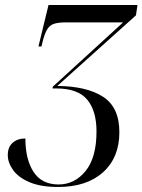

<svg xmlns="http://www.w3.org/2000/svg" viewBox="-20 -734 567 764"><path d="M211 10Q142 10 97.5 -9Q53 -28 32 -57.5Q11 -87 11 -117Q11 -149 30.5 -166Q50 -183 81 -183Q81 -100 113.5 -50Q146 0 213 0Q277 0 320.5 -53.5Q364 -107 364 -211Q364 -293 327 -337.5Q290 -382 204 -382H189L190 -389L470 -645H243Q213 -645 195.5 -639.5Q178 -634 168 -617.5Q158 -601 150 -570L145 -549H133L173 -714H527L521 -673L208 -392Q325 -391 390 -349Q455 -307 455 -208Q455 -107 390 -48.5Q325 10 211 10Z"/></svg>

Font: Noto Serif Display Condensed
Style: Italic
Weight: 400
Width: 3
Italic angle: -12°
Designer: Monotype Design Team
Foundry: Monotype Imaging Inc.
Version: Version 2.009